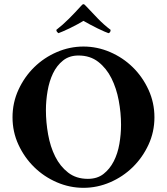

<svg xmlns="http://www.w3.org/2000/svg" viewBox="-20 -890 799 920"><path d="M356 -624Q312 -624 282 -600Q252 -576 234 -538.5Q216 -501 208 -454Q200 -407 200 -362Q200 -305 210.5 -246Q221 -187 244.5 -140Q268 -93 306.5 -63Q345 -33 401 -33Q446 -33 476 -56.5Q506 -80 525 -117Q544 -154 552 -200.5Q560 -247 560 -292Q560 -349 549 -408Q538 -467 514 -515Q490 -563 451 -593.5Q412 -624 356 -624ZM380 -667Q446 -667 507.5 -640.5Q569 -614 616 -568Q663 -522 691.5 -460Q720 -398 720 -328Q720 -258 691.5 -196.5Q663 -135 616 -89Q569 -43 507.5 -16.5Q446 10 380 10Q314 10 252.5 -16.5Q191 -43 144 -89Q97 -135 68.5 -196.5Q40 -258 40 -328Q40 -398 68.5 -460Q97 -522 144 -568Q191 -614 252.5 -640.5Q314 -667 380 -667ZM500 -731Q496 -732 481 -738.5Q466 -745 447.5 -754Q429 -763 410.5 -773Q392 -783 380 -790Q368 -783 350 -773Q332 -763 314 -754.5Q296 -746 281 -739.5Q266 -733 260 -731Q257 -733 253.5 -737Q250 -741 250 -747Q280 -770 310.5 -800.5Q341 -831 367 -860Q375 -870 380 -870Q383 -870 386 -867Q389 -864 393 -860Q420 -831 449 -801Q478 -771 510 -747Q510 -734 500 -731Z"/></svg>

Font: Vermiglione
Style: Bold
Weight: 700
Version: Version 1.000